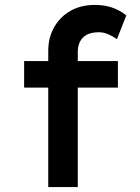

<svg xmlns="http://www.w3.org/2000/svg" viewBox="-20 -760 568 780"><path d="M176 0V-553Q176 -607 200 -649.5Q224 -692 266.5 -716Q309 -740 365 -740Q408 -740 440.5 -727.5Q473 -715 493 -697L455 -601Q440 -612 420.5 -620.5Q401 -629 382 -629Q352 -629 333 -619Q314 -609 305 -591Q296 -573 296 -550V0H236Q220 0 205 0Q190 0 176 0ZM78 -404V-512H459V-404Z"/></svg>

Font: Lexend Exa Medium
Style: Regular
Weight: 500
Designer: Bonnie Shaver-Troup, Thomas Jockin
Foundry: Lexend
Version: Version 1.007